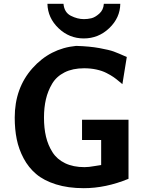

<svg xmlns="http://www.w3.org/2000/svg" viewBox="-20 -963 770 1004"><path d="M228 -943H312Q316 -898 350.5 -880.5Q385 -863 419 -863Q438 -863 457.5 -867.5Q477 -872 499 -891.5Q521 -911 523 -943H609Q608 -870 551.5 -816Q495 -762 418 -762Q342 -762 286 -815.5Q230 -869 228 -943ZM57 -348Q57 -502 149.5 -606Q242 -710 378 -723Q448 -721 500 -711.5Q552 -702 575 -693.5Q598 -685 643 -665L620 -523Q617 -525 602.5 -537.5Q588 -550 573.5 -560Q559 -570 536.5 -581.5Q514 -593 484 -599.5Q454 -606 420 -606Q360 -606 317.5 -584.5Q275 -563 252.5 -525Q230 -487 220 -443.5Q210 -400 210 -348Q210 -293 220.5 -248.5Q231 -204 254.5 -167Q278 -130 320.5 -109.5Q363 -89 422 -89Q444 -89 474 -94.5Q504 -100 509 -100V-231H409V-337H652V-28Q533 21 418 21Q336 21 272.5 1Q209 -19 169 -53Q129 -87 103.5 -135Q78 -183 67.5 -235Q57 -287 57 -348Z"/></svg>

Font: Coval
Style: Heavy
Weight: 900
Foundry: Context Ltd
Version: Version 001.000